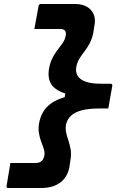

<svg xmlns="http://www.w3.org/2000/svg" viewBox="-20 -780 640 961"><path d="M226 -440Q231 -466 241 -486.5Q251 -507 263 -523.5Q275 -540 286 -554Q297 -568 303 -581Q305 -586 306.5 -591.5Q308 -597 309 -602Q312 -618 305.5 -626.5Q299 -635 280 -635Q253 -635 226 -635Q199 -635 171 -635H152Q157 -665 162.5 -692Q168 -719 173 -749Q173 -754 176.5 -757Q180 -760 185 -760H355Q394 -760 418 -744.5Q442 -729 450.5 -704Q459 -679 452 -649L447 -616Q441 -586 429 -563.5Q417 -541 403 -523Q389 -505 377.5 -486.5Q366 -468 362 -445Q357 -419 369 -400Q381 -381 409.5 -371Q438 -361 484 -361H533Q538 -361 540.5 -358Q543 -355 542 -350Q537 -322 532 -294Q527 -266 522 -237H475Q425 -237 390 -228Q355 -219 335.5 -201Q316 -183 310 -155Q307 -133 311.5 -114.5Q316 -96 322.5 -76.5Q329 -57 333.5 -33Q338 -9 332 24L327 59Q322 86 305.5 109.5Q289 133 259 147Q229 161 186 161H21Q16 161 14 158Q12 155 13 150Q18 120 22.5 93Q27 66 32 36H51Q79 36 105 36Q131 36 155 36Q175 36 186 28Q197 20 201 3Q202 -1 202.5 -5Q203 -9 203 -12Q203 -26 197 -41.5Q191 -57 184.5 -75.5Q178 -94 174.5 -116Q171 -138 176 -165Q185 -213 215 -244.5Q245 -276 304 -294L307 -312Q255 -329 236 -359.5Q217 -390 226 -440Z"/></svg>

Font: RecMonoLinear Nerd Font Mono
Style: Bold Italic
Weight: 700
Italic angle: -10°
Monospace: yes
Version: Version 1.085; ttfautohint (v1.8.4.7-5d5b);Nerd Fonts 3.2.1